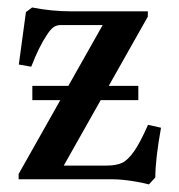

<svg xmlns="http://www.w3.org/2000/svg" viewBox="-20 -479 477 513"><path d="M66.4 -211.4V-249.5H162.6L254.4 -412.1H143.6Q130.9 -412.1 122.8 -406.2Q114.7 -400.4 105 -385.3Q84 -354 63.5 -300.8L30.3 -306.6L49.3 -446.8L65.9 -459Q117.2 -448.7 171.9 -448.7H375V-434.6L270.5 -249.5H349.6V-211.4H249L150.4 -36.6H264.6Q290.5 -36.6 306.2 -43.9Q321.8 -51.3 338.1 -74.5Q354.5 -97.7 375.5 -145.5L410.2 -137.7Q395 -53.2 395 -4.9L377.9 13.7Q362.8 9.3 332.8 4.6Q302.7 0 279.8 0H29.8V-14.2L141.1 -211.4Z"/></svg>

Font: Elstob 8pt Medium
Style: Regular
Weight: 500
Designer: Peter S. Baker
Version: Version 1.015